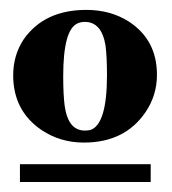

<svg xmlns="http://www.w3.org/2000/svg" viewBox="-20 -606 349 390"><path d="M108.4 -451.2Q108.4 -545.9 137.7 -558.6Q144.5 -561.5 152.3 -561.5Q186.5 -561.5 194.3 -513.7Q197.3 -491.2 197.3 -453.1Q197.3 -352.5 163.1 -341.8Q157.2 -340.8 152.3 -340.8Q118.2 -340.8 111.3 -391.6Q108.4 -414.1 108.4 -451.2ZM155.3 -585.9Q70.3 -585.9 28.3 -526.4Q6.8 -494.1 6.8 -453.1Q6.8 -380.9 64.5 -341.8Q102.5 -316.4 150.4 -316.4Q233.4 -316.4 275.4 -377.9Q298.8 -412.1 298.8 -454.1Q298.8 -525.4 241.2 -562.5Q204.1 -585.9 155.3 -585.9ZM20.5 -236.3H286.1V-272.5H20.5Z"/></svg>

Font: Abhaya Libre ExtraBold
Style: Regular
Weight: 800
Designer: Pushpananda Ekanayake, Sol Matas, Pathum Egodawatta
Foundry: Mooniak
Version: Version 1.050 ; ttfautohint (v1.6)